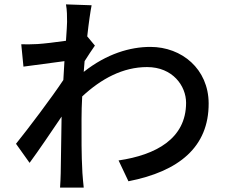

<svg xmlns="http://www.w3.org/2000/svg" viewBox="-20 -818 1040 876"><path d="M378 -652C385 -716 393 -769 398 -794L281 -798C286 -771 286 -743 286 -718C286 -707 284 -675 281 -632C233 -625 182 -619 151 -617C123 -616 102 -615 77 -616L87 -514C147 -522 228 -533 274 -539L269 -453C216 -373 108 -230 53 -162L115 -75C157 -132 215 -218 261 -286C259 -176 258 -119 257 -27C257 -11 255 21 254 38H362C360 18 357 -11 356 -29C351 -119 352 -190 352 -276C352 -307 353 -342 355 -378C442 -459 541 -512 651 -512C768 -512 829 -426 829 -349C829 -185 691 -111 521 -86L566 9C796 -36 933 -147 932 -347C931 -503 810 -604 666 -604C574 -604 467 -573 362 -490C363 -506 365 -523 366 -539C382 -564 400 -592 413 -610Z"/></svg>

Font: Source Han Sans KR Medium
Style: Regular
Weight: 500
Designer: Ryoko NISHIZUKA (kana & ideographs); Paul D. Hunt (Latin, Greek & Cyrillic); Wenlong ZHANG (bopomofo); Sandoll Communica
Foundry: Adobe Systems Incorporated
Version: Version 1.001;PS 1.001;hotconv 1.0.78;makeotf.lib2.5.61930